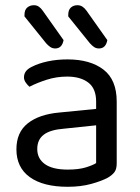

<svg xmlns="http://www.w3.org/2000/svg" viewBox="-20 -703 539 737"><path d="M157 -537 74 -640V-646Q74 -665 84.5 -674Q95 -683 110 -683Q121 -683 129 -677.5Q137 -672 144 -662L224 -549Q221 -533 213 -525Q205 -517 192 -517Q181 -517 172.5 -523Q164 -529 157 -537ZM325 -537 242 -640V-646Q242 -665 252 -674Q262 -683 277 -683Q288 -683 296.5 -677.5Q305 -672 312 -662L392 -549Q389 -533 381 -525Q373 -517 360 -517Q349 -517 341 -522.5Q333 -528 325 -537ZM240 -52Q282 -52 309.5 -60.5Q337 -69 349 -77V-222L225 -209Q173 -205 148 -186Q123 -167 123 -131Q123 -94 152.5 -73Q182 -52 240 -52ZM239 -475Q326 -475 377 -436Q428 -397 428 -313V-76Q428 -54 419.5 -42.5Q411 -31 394 -21Q370 -8 330 3Q290 14 240 14Q146 14 94.5 -23Q43 -60 43 -130Q43 -195 86.5 -229.5Q130 -264 207 -271L349 -285V-313Q349 -363 319 -386Q289 -409 238 -409Q197 -409 159.5 -397Q122 -385 93 -370Q85 -377 78.5 -386.5Q72 -396 72 -406Q72 -432 101 -446Q128 -460 163.5 -467.5Q199 -475 239 -475Z"/></svg>

Font: Baloo Bhaina 2
Style: Regular
Weight: 400
Designer: Yesha Goshar, Manish Minz, Shuchita Grover and Ek Type
Foundry: Ek Type
Version: Version 1.700